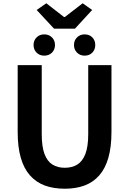

<svg xmlns="http://www.w3.org/2000/svg" viewBox="-20 -1139 788 1173"><path d="M376 14Q307 14 254 -5.5Q201 -25 163.5 -67Q126 -109 107 -175Q88 -241 88 -333V-741H235V-320Q235 -243 252 -198Q269 -153 300.5 -133.5Q332 -114 376 -114Q420 -114 452 -133.5Q484 -153 501.5 -198Q519 -243 519 -320V-741H661V-333Q661 -241 642 -175Q623 -109 586 -67Q549 -25 496 -5.5Q443 14 376 14ZM310 -964 204 -1078 263 -1119 371 -1035H376L485 -1119L543 -1078L438 -964ZM250 -799Q222 -799 203.5 -817.5Q185 -836 185 -864Q185 -892 203.5 -910.5Q222 -929 250 -929Q279 -929 297.5 -910.5Q316 -892 316 -864Q316 -836 297.5 -817.5Q279 -799 250 -799ZM497 -799Q469 -799 450.5 -817.5Q432 -836 432 -864Q432 -892 450.5 -910.5Q469 -929 497 -929Q526 -929 544 -910.5Q562 -892 562 -864Q562 -836 544 -817.5Q526 -799 497 -799Z"/></svg>

Font: Noto Sans KR
Style: Bold
Weight: 700
Designer: Ryoko NISHIZUKA  (kana, bopomofo & ideographs); Paul D. Hunt (Latin, Greek & Cyrillic); Sandoll Communications , Soo-you
Foundry: Adobe
Version: Version 2.004-H2;hotconv 1.0.118;makeotfexe 2.5.65603